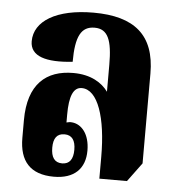

<svg xmlns="http://www.w3.org/2000/svg" viewBox="-46 -604 607 658"><g transform="rotate(5 258.0 -275.0)"><path d="M163 11C233 11 270 -26 270 -88C270 -145 242 -177 209 -180C202 -181 194 -179 190 -178V-205C190 -268 203 -300 232 -300C288 -300 319 -205 319 -71V4H414L462 -61V-370C462 -503 390 -561 250 -561C123 -561 47 -515 47 -445C47 -393 102 -377 193 -387C193 -475 212 -510 258 -510C304 -510 319 -472 319 -388V-295C298 -324 260 -349 199 -349C106 -349 44 -298 44 -173V-112C44 -33 81 11 163 11ZM187 -37C161 -37 149 -55 149 -88C149 -120 161 -137 187 -137C213 -137 225 -119 225 -87C225 -55 213 -37 187 -37Z"/></g></svg>

Font: Noto Serif Thai ExtraCondensed ExtraBold
Style: Regular
Weight: 800
Width: 2
Designer: Monotype Design Team
Foundry: Monotype Imaging Inc.
Version: Version 2.002